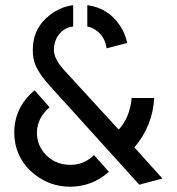

<svg xmlns="http://www.w3.org/2000/svg" viewBox="-20 -709 671 729"><path d="M336.9 -120.1Q298.8 -83 248 -83Q184.6 -83 145.5 -130.9Q120.1 -164.1 120.1 -206.1Q121.1 -260.7 168 -301.8L111.3 -366.2Q35.2 -301.8 34.2 -208Q34.2 -108.4 111.3 -46.9Q170.9 0 247.1 0Q331.1 -1 393.6 -56.6ZM384.8 -525.4Q378.9 -570.3 343.8 -594.7Q328.1 -605.5 311.5 -608.4V-689.5Q391.6 -678.7 436.5 -610.4Q456.1 -580.1 462.9 -545.9ZM257.8 -608.4Q216.8 -603.5 195.3 -565.4Q184.6 -543.9 184.6 -519.5Q184.6 -487.3 219.7 -447.3Q224.6 -441.4 226.6 -439.5L430.7 -216.8Q466.8 -255.9 477.5 -317.4Q479.5 -328.1 479.5 -336.9H565.4Q559.6 -230.5 490.2 -149.4L596.7 -31.2L508.8 -7.8L164.1 -388.7Q115.2 -444.3 107.4 -485.4Q104.5 -502 104.5 -519.5Q104.5 -602.5 170.9 -653.3Q209 -682.6 257.8 -689.5Z"/></svg>

Font: Post No Bills Colombo SemiBold
Style: Regular
Weight: 600
Designer: Kosala Senevirathne, Siva Puranthara, Lasantha Premarathna, Tharique Azeez
Foundry: Mooniak
Version: Version 1.220 ; ttfautohint (v1.6)